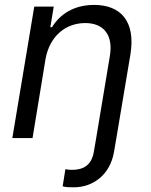

<svg xmlns="http://www.w3.org/2000/svg" viewBox="-20 -573 625 797"><path d="M379.3 0 369.3 58.2C359.7 114.7 323.9 132.1 278.4 132.1C268.5 132.1 258.5 130.7 251.4 129.3L240.1 200.3C251.4 204.5 269.9 204.5 286.9 204.5C366.5 204.5 437.1 152 453.1 58.2L463.1 0L521.3 -346.6C544 -485.8 480.1 -552.6 370.7 -552.6C288.4 -552.6 230.1 -515.6 196 -460.2H188.9L203.1 -545.5H122.2L31.2 0H115.1L169 -328.1C186.1 -423.3 252.8 -477.3 333.8 -477.3C411.9 -477.3 450.3 -426.1 436.1 -340.9Z"/></svg>

Font: Margiela Sans
Style: Italic
Weight: 400
Italic angle: -9.39999°
Designer: Stefan Endress, Andreas Faust
Version: Version 1.100;FEAKit 1.0